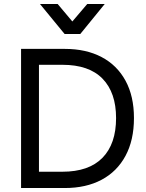

<svg xmlns="http://www.w3.org/2000/svg" viewBox="-20 -946 736 966"><path d="M86 0V-700H306Q413 -700 491 -659Q569 -618 611.5 -540Q654 -462 654 -352Q654 -241 611.5 -162Q569 -83 491 -41.5Q413 0 306 0ZM294 -620H176V-82H294Q427 -82 495.5 -152Q564 -222 564 -352Q564 -480 496 -550Q428 -620 294 -620ZM384 -775H305L181 -926H270L344 -838L419 -926H507Z"/></svg>

Font: Liter
Style: Regular
Weight: 400
Designer: Anton Skugarov
Foundry: skugi
Version: Version 1.004; ttfautohint (v1.8.4.7-5d5b)